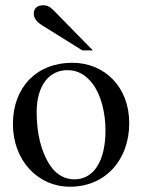

<svg xmlns="http://www.w3.org/2000/svg" viewBox="-20 -698 540 728"><path d="M380 -204C380 -88 336 -18 262 -18C226 -18 194 -36 172 -68C135 -122 119 -194 119 -273C119 -373 166 -432 235 -432C278 -432 306 -412 330 -382C362 -341 380 -272 380 -204ZM470 -231C470 -369 376 -460 254 -460C119 -460 29 -367 29 -228C29 -89 124 10 245 10C380 10 470 -92 470 -231ZM332 -507 187 -655C170 -673 159 -678 144 -678C122 -678 108 -667 108 -646C108 -630 119 -615 138 -603L292 -507Z"/></svg>

Font: XITS
Style: Regular
Weight: 400
Designer: MicroPress Inc., with final additions and corrections provided by Coen Hoffman, Elsevier (retired)
Version: Version 1.302